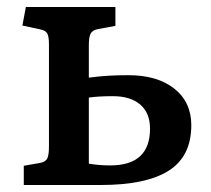

<svg xmlns="http://www.w3.org/2000/svg" viewBox="-20 -529 602 549"><path d="M48 0V-55L94 -63Q110 -66 115 -75.5Q120 -85 120 -111V-402Q120 -425 115 -433.5Q110 -442 95 -445L44 -456L54 -509H310V-455L261 -446Q245 -443 239.5 -433.5Q234 -424 234 -399V-307Q265 -311 290 -312.5Q315 -314 347 -314Q430 -314 478.5 -275.5Q527 -237 527 -171Q527 -82 462.5 -41Q398 0 268 0ZM295 -56Q409 -56 409 -161Q409 -206 381 -230Q353 -254 303 -254Q261 -254 234 -250V-61Q264 -56 295 -56Z"/></svg>

Font: Literata Medium
Style: Regular
Weight: 500
Designer: Latin by Veronika Burian and Jose Scaglione. Greek by Irene Vlachou. Cyrillic by Vera Evstafieva.
Foundry: TypeTogether
Version: Version 3.103; ttfautohint (v1.8.4.7-5d5b);gftools[0.9.29]